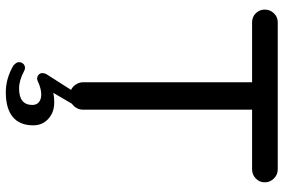

<svg xmlns="http://www.w3.org/2000/svg" viewBox="-172 -551 939 635"><g transform="rotate(90 297.5 -233.5)"><path d="M583 -639.6Q583 -622.1 570.3 -609.9Q557.6 -597.7 540 -597.7H342.8V-39.1Q342.8 -27.3 337.4 -17.6Q332 -7.8 323.2 -2L287.1 59.6Q301.8 56.6 318.4 56.6Q351.6 56.6 373 76.2Q394.5 95.7 394.5 126Q394.5 170.9 366.7 193.8Q338.9 216.8 285.2 216.8Q239.3 216.8 196.3 191.4Q185.5 181.6 185.5 173.8Q185.5 165 190.9 159.2Q196.3 153.3 205.1 153.3Q209 153.3 214.8 156.2Q246.1 172.9 272.5 172.9Q327.1 172.9 327.1 128.9Q327.1 115.2 317.9 107.4Q308.6 99.6 293 99.6Q273.4 99.6 250 110.4Q244.1 113.3 240.2 113.3Q233.4 113.3 227.5 108.4Q221.7 103.5 221.7 96.7Q221.7 88.9 225.6 82L277.3 1Q266.6 -3.9 259.3 -15.1Q252 -26.4 252 -39.1V-597.7H53.7Q36.1 -597.7 23.9 -609.9Q11.7 -622.1 11.7 -639.6Q11.7 -657.2 23.9 -669.9Q36.1 -682.6 53.7 -682.6H540Q557.6 -682.6 570.3 -669.9Q583 -657.2 583 -639.6Z"/></g></svg>

Font: jf-openhuninn-1.0
Style: Regular
Weight: 400
Designer: [Kosugi Maru]
      Designed by Motoya company      

      [Varela Round]
      Joe Prince(Latin component); Avraham Co
Foundry: justfont CO.,LTD.
Version: 1.0